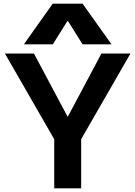

<svg xmlns="http://www.w3.org/2000/svg" viewBox="-20 -1020 733 1040"><path d="M273.7 0V-266L6.7 -730H163.9L345.7 -388.6H347.7L529.4 -730H686.6L419.6 -266V0ZM109.4 -780 265.4 -1000H427.3L584 -780H427.3L347.7 -906.7H345.7L266 -780Z"/></svg>

Font: M PLUS 2 Thin
Style: Regular
Weight: 100
Designer: Coji Morishita
Foundry: UNDERFOREST DESIGN
Version: Version 1.001